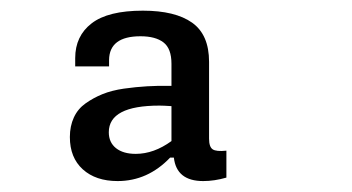

<svg xmlns="http://www.w3.org/2000/svg" viewBox="-20 -795 660 360"><path d="M248 -775Q308.5 -775 340.2 -752.5Q372 -730 372 -679V-535Q372 -519.5 378.8 -515Q385.5 -510.5 404.5 -512.5V-462Q382 -455.5 361 -455.5Q311 -455.5 306 -499.5H299Q257 -455.5 200.5 -455.5Q159.5 -455.5 135.2 -477.5Q111 -499.5 111 -538Q111 -558.5 118.5 -574.8Q126 -591 140.5 -601.2Q155 -611.5 172.2 -618.5Q189.5 -625.5 212.2 -628.8Q235 -632 255.8 -633.2Q276.5 -634.5 301.5 -634V-675.5Q301.5 -704 286.5 -715.5Q271.5 -727 243.5 -727Q185 -727 184.5 -682.5V-670.5H121V-686Q121 -727.5 151.8 -751.2Q182.5 -775 248 -775ZM184 -547Q184 -528 197.5 -517.2Q211 -506.5 234.5 -506.5Q268.5 -506.5 301.5 -530.5V-596Q286.5 -597 279 -597Q184 -597 184 -547Z"/></svg>

Font: Monaspace Radon
Style: Regular
Weight: 400
Designer: Riley Cran & the Lettermatic Team
Foundry: Lettermatic
Version: Version 1.000 (Monaspace Radon)